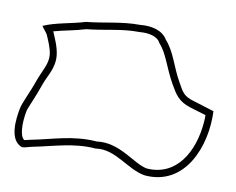

<svg xmlns="http://www.w3.org/2000/svg" viewBox="-71 -726 991 805"><g transform="rotate(10 425.0 -324.0)"><path d="M28 -201C18 -150 8 -63 64 -42C78 -42 91 -48 106 -51C193 -68 276 -98 370 -90C453 -103 516 -27 592 -15C766 0 836 -182 829 -330L742 -357C695 -370 689 -387 667 -426C634 -483 621 -546 580 -591C559 -627 511 -638 463 -633C385 -634 312 -613 238 -606C180 -588 113 -581 61 -558C61 -555 81 -533 85 -525C95 -501 109 -472 112 -444C116 -405 92 -372 76 -327C59 -277 32 -224 28 -201ZM57 -195C60 -209 87 -266 104 -317C117 -355 147 -393 141 -447C137 -482 122 -513 112 -537C111 -540 110 -542 109 -543C151 -555 199 -562 244 -576C323 -584 390 -604 462 -603H464H466C510 -607 542 -596 554 -576L555 -573L557 -571C591 -534 605 -474 641 -411C662 -375 678 -344 733 -328L799 -308C799 -297 799 -288 798 -278C788 -149 722 -35 595 -45C538 -55 467 -133 369 -120C267 -128 183 -96 100 -80C86 -77 75 -74 69 -73C48 -86 47 -144 57 -195Z"/></g></svg>

Font: Camosport
Style: Oln
Weight: 400
Version: Version 001.000